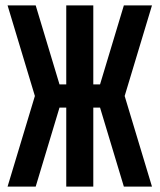

<svg xmlns="http://www.w3.org/2000/svg" viewBox="-20 -690 590 710"><path d="M542 0H438L350 -292H325V0H225V-292H200L112 0H8L109 -335L8 -670H112L200 -378H225V-670H325V-378H350L438 -670H542L441 -335Z"/></svg>

Font: Lode Term
Style: Bold
Weight: 700
Monospace: yes
Designer: Belleve Invis
Foundry: Belleve Invis
Version: Version 29.2.0